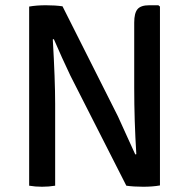

<svg xmlns="http://www.w3.org/2000/svg" viewBox="-20 -707 720 731"><path d="M583 -687 589 -682V-1Q561 4 525 4Q489 4 461 0L248 -419Q216 -486 185 -558L181 -557Q190 -402 190 -312V0Q166 4 140 4Q114 4 91 0V-682Q119 -687 154.5 -687Q190 -687 218 -683L429 -264Q443 -234 466 -182.5Q489 -131 495 -119L499 -120Q491 -248 491 -372V-621Q491 -657 503.5 -672Q516 -687 548 -687Z"/></svg>

Font: Signika
Style: Regular
Weight: 400
Designer: Anna Giedrys
Foundry: Anna Giedrys
Version: Version 1.001